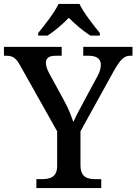

<svg xmlns="http://www.w3.org/2000/svg" viewBox="-24 -951 690 971"><path d="M169 -784V-771H216C252 -793 294 -830 324 -861C354 -830 398 -793 433 -771H481V-784C450 -822 399 -886 378 -931H272C251 -886 200 -822 169 -784ZM160 0H488V-45H461C418 -45 383 -54 383 -116V-287L551 -591C585 -651 604 -669 634 -669H646V-714H397V-669H425C464 -669 486 -654 486 -624C486 -609 482 -588 468 -564L406 -449C384 -407 359 -363 347 -334C336 -365 322 -404 299 -444L225 -580C217 -595 208 -615 208 -633C208 -653 219 -669 256 -669H288V-714H-4V-669H9C45 -669 59 -654 80 -616L265 -287V-112C265 -54 229 -45 185 -45H160Z"/></svg>

Font: Noto Serif Gurmukhi Medium
Style: Regular
Weight: 500
Designer: Vaibhav Singh and the Monotype Design Team
Foundry: Monotype Imaging Inc.
Version: Version 2.004